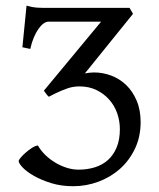

<svg xmlns="http://www.w3.org/2000/svg" viewBox="-20 -643 561 678"><path d="M476.6 -211.9Q476.6 -160.2 456.8 -118.4Q437 -76.7 404.1 -47.1Q371.1 -17.6 327.9 -1.5Q284.7 14.6 238.3 14.6Q196.3 14.6 160.9 3.7Q125.5 -7.3 99.9 -22Q74.2 -36.6 60.1 -51.5Q45.9 -66.4 45.9 -74.7Q45.9 -77.6 52.7 -85.9Q59.6 -94.2 69.8 -103.3Q80.1 -112.3 91.8 -120.1Q103.5 -127.9 113.8 -129.4Q124 -111.3 140.1 -95.7Q156.2 -80.1 175.5 -68.6Q194.8 -57.1 215.8 -50.5Q236.8 -43.9 257.3 -43.9Q288.1 -43.9 314.9 -52.2Q341.8 -60.5 361.3 -78.1Q380.9 -95.7 392.1 -122.8Q403.3 -149.9 403.3 -187Q403.3 -216.3 393.6 -243.7Q383.8 -271 365.2 -291.7Q346.7 -312.5 320.3 -325.2Q293.9 -337.9 260.7 -337.9Q238.8 -337.9 219.2 -331.3Q199.7 -324.7 176.3 -313.5L152.3 -301.3L151.4 -302.2Q147.9 -305.2 143.1 -311.5Q138.2 -317.9 135.7 -321.8L135.3 -322.8V-323.2L135.7 -323.7L336.9 -566.4H150.4Q142.6 -566.4 133.5 -559.8Q124.5 -553.2 115.7 -540.8Q106.9 -528.3 99.4 -510.5Q91.8 -492.7 86.9 -470.2L59.1 -476.1L73.7 -623Q84 -620.1 93 -618.4Q102.1 -616.7 111.6 -616Q121.1 -615.2 132.3 -615.2H437.5L449.7 -594.2L279.8 -383.8Q288.1 -385.3 295.9 -386.2Q303.7 -387.2 311.5 -387.2Q343.3 -387.2 373 -376Q402.8 -364.7 425.8 -342.5Q448.7 -320.3 462.6 -287.6Q476.6 -254.9 476.6 -211.9Z"/></svg>

Font: Noto Serif Devanagari
Style: Bold
Weight: 700
Designer: Monotype Design Team
Foundry: Monotype Imaging Inc.
Version: Version 1.01